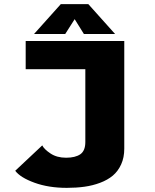

<svg xmlns="http://www.w3.org/2000/svg" viewBox="-20 -898 750 927"><path d="M535.5 -734H385L340.5 -805.5L295 -734H144.5L273.5 -878H406.5ZM580 -700V-180Q580 -137.5 565 -104.5Q550 -71.5 524.8 -50.2Q499.5 -29 463.5 -15.5Q427.5 -2 388 3.5Q348.5 9 302.5 9Q214.5 9 146.5 -15.8Q78.5 -40.5 53.5 -73.5L184 -196Q193 -177.5 223.8 -157Q254.5 -136.5 299 -136.5Q343.5 -136.5 367.8 -153.2Q392 -170 392 -212.5V-564H104V-700Z"/></svg>

Font: League Mono ExtraBold
Style: Regular
Weight: 800
Width: 6
Designer: Tyler Finck
Foundry: The League of Moveable Type / Tyler Finck
Version: Version 2.210